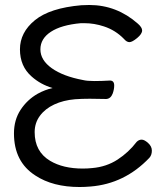

<svg xmlns="http://www.w3.org/2000/svg" viewBox="-20 -733 667 770"><path d="M119 -203Q119 -125 181 -88Q233 -57 312 -57Q331 -57 350 -59Q407 -64 451.5 -93Q496 -122 528 -164Q537 -173 548 -173Q559 -173 574 -159.5Q589 -146 589 -129Q589 -111 579 -100Q480 4 343 15Q320 17 299 17Q192 17 122 -29Q36 -84 36 -198Q36 -252 62.5 -292.5Q89 -333 131 -357Q160 -373 191 -380Q143 -394 107 -426Q60 -467 60 -535Q60 -603 120 -652Q180 -701 306 -712Q322 -713 338 -713Q448 -713 533 -638Q550 -623 550 -611Q550 -597 530 -580.5Q510 -564 499 -564Q488 -564 477 -577Q443 -612 397 -627Q358 -640 319 -640Q312 -640 304 -640Q226 -633 184 -605.5Q142 -578 142 -535Q142 -492 187.5 -459.5Q233 -427 313 -412Q329 -408 358.5 -408Q388 -408 421 -410Q438 -410 438 -390Q438 -375 432 -358Q424 -337 406 -336Q372 -337 340 -337Q308 -337 281 -335Q234 -331 197.5 -314Q161 -297 140 -268.5Q119 -240 119 -203Z"/></svg>

Font: Moon Stars Kai
Style: Bold
Weight: 700
Designer: GuiWonder
Version: Version 1.101